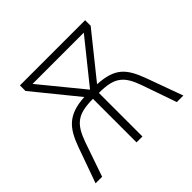

<svg xmlns="http://www.w3.org/2000/svg" viewBox="-133 -680 829 829"><g transform="rotate(-45 281.5 -265.0)"><path d="M73 -165 14 0H54L109 -159C138 -238 168 -266 264 -266V0H300V-266C395 -266 426 -240 455 -158L510 0H550L490 -165C457 -254 426 -292 321 -298L480 -496V-530H82V-496L243 -298C139 -292 104 -249 73 -165ZM283 -303 125 -496H438Z"/></g></svg>

Font: Noto Sans Mono SemiCondensed ExtraLight
Style: Regular
Weight: 200
Width: 4
Designer: Monotype Design Team
Foundry: Monotype Imaging Inc.
Version: Version 2.014